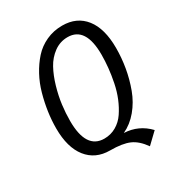

<svg xmlns="http://www.w3.org/2000/svg" viewBox="-189 -817 952 1034"><g transform="rotate(-30 287.5 -299.5)"><path d="M353 -32.2Q442.9 -28.3 504.9 37.1L439 100.1Q403.3 49.3 361.1 30.8Q318.8 12.2 242.2 12.2Q151.9 12.2 100.8 -52.5Q49.8 -117.2 49.8 -234.9Q49.8 -284.7 57.1 -336.2Q64.5 -387.7 79.1 -440.4Q93.8 -493.2 118.7 -539.1Q143.6 -585 176 -621.1Q208.5 -657.2 254.4 -678.2Q300.3 -699.2 354 -699.2Q444.8 -699.2 495.4 -634.8Q545.9 -570.3 545.9 -450.2Q545.9 -388.7 535.4 -327.6Q524.9 -266.6 503.2 -207.8Q481.4 -148.9 442.6 -102.3Q403.8 -55.7 353 -32.2ZM134.8 -232.9Q134.8 -58.1 248 -58.1Q288.1 -58.1 321.5 -77.4Q355 -96.7 377.4 -129.9Q399.9 -163.1 416.5 -203.4Q433.1 -243.7 442.4 -290Q451.7 -336.4 455.8 -377.7Q460 -418.9 460 -458Q460 -630.9 348.1 -630.9Q301.3 -630.9 263.4 -603.3Q225.6 -575.7 202.4 -533.2Q179.2 -490.7 163.3 -436Q147.5 -381.3 141.1 -330.8Q134.8 -280.3 134.8 -232.9Z"/></g></svg>

Font: Fira Sans Compressed Book
Style: Italic
Weight: 350
Width: 3
Italic angle: -8°
Designer: Carrois Corporate & Edenspiekermann AG
Foundry: Carrois Corporate GbR & Edenspiekermann AG
Version: Version 4.203;PS 004.203;hotconv 1.0.88;makeotf.lib2.5.64775